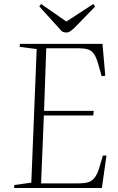

<svg xmlns="http://www.w3.org/2000/svg" viewBox="-20 -943 592 963"><path d="M164 -697 78 -708 80 -723H494L508 -563L490 -561L471 -627Q462 -658 450 -674Q438 -690 420 -695.5Q402 -701 372 -701H212L201 -387H450L448 -364H200L186 -23H368Q399 -23 419 -28Q439 -33 453.5 -50.5Q468 -68 478 -102L496 -163H514L491 0H51L52 -15L137 -27ZM177 -911 186 -923 313 -835 448 -923 457 -910 354 -804Q342 -793 332.5 -786.5Q323 -780 313 -780Q306 -780 301 -781.5Q296 -783 291 -785Z"/></svg>

Font: Literata 60pt ExtraLight
Style: Italic
Weight: 250
Italic angle: -2°
Designer: Latin by Veronika Burian and Jose Scaglione. Greek by Irene Vlachou. Cyrillic by Vera Evstafieva
Foundry: TypeTogether
Version: Version 3.103;gftools[0.9.29]